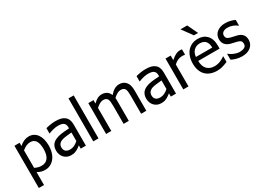

<svg xmlns="http://www.w3.org/2000/svg" viewBox="-14 -1778 4032 2940"><g transform="rotate(-30 2002.0 -308.0)"><path d="M523.9 -287.1C523.9 -453.6 449.2 -560.5 325.2 -560.5C267.1 -560.5 211.4 -536.6 158.2 -488.3V-545.4H66.4V201.2H158.2V-27.3C203.1 -0.5 241.2 10.7 293.9 10.7C338.4 10.7 377.9 -1.5 412.6 -26.4C482.4 -75.2 523.9 -168 523.9 -287.1ZM429.2 -276.9C429.2 -143.6 374.5 -71.8 278.8 -71.8C256.8 -71.8 237.3 -73.7 220.2 -78.1C203.1 -82.5 182.1 -90.3 158.2 -102.1V-411.1C207.5 -452.6 255.4 -473.1 302.7 -473.1C390.1 -473.1 429.2 -405.3 429.2 -276.9Z M923.8 0H1015.1V-373C1015.1 -441.4 995.6 -488.3 956.1 -518.1C916.5 -547.9 868.7 -558.6 792 -558.6C764.2 -558.6 734.4 -556.2 703.6 -550.8C672.9 -545.4 646.5 -540 625.5 -533.7V-440.4H630.9C687 -463.9 748 -477.5 791.5 -477.5C835.9 -477.5 867.7 -471.2 886.7 -459C911.6 -443.8 923.8 -416.5 923.8 -376.5V-358.9C866.7 -355.5 819.3 -351.1 780.8 -345.7C742.2 -339.8 708.5 -330.6 680.7 -317.9C612.3 -287.1 581.1 -234.9 581.1 -158.2C581.1 -109.9 599.6 -63 629.4 -33.2C660.6 -2 701.7 15.1 746.6 15.1C773.4 15.1 794.9 12.7 810.5 8.3C841.3 -1 869.1 -15.6 894 -35.2C905.3 -43.9 915 -51.8 923.8 -58.1ZM923.8 -134.3C877.4 -93.3 833.5 -69.3 779.3 -69.3C711.4 -69.3 675.8 -101.6 675.8 -164.1C675.8 -212.4 704.1 -245.6 760.3 -263.2C793.5 -272.9 847.2 -278.8 914.1 -284.7L923.8 -285.6Z M1237.8 -759.8H1146V0H1237.8Z M2083.5 0V-358.9C2083.5 -431.2 2068.4 -479.5 2037.6 -514.2C2010.3 -544.9 1972.2 -560.5 1923.3 -560.5C1863.3 -560.5 1813.5 -530.8 1756.3 -466.3C1731.4 -530.8 1680.7 -560.5 1613.8 -560.5C1559.6 -560.5 1515.1 -535.6 1464.4 -484.9V-545.4H1372.6V0H1464.4V-407.2C1507.3 -447.8 1552.7 -473.1 1590.3 -473.1C1630.9 -473.1 1653.3 -460.9 1667 -435.1C1678.2 -413.1 1682.1 -372.1 1682.1 -315.4V0H1773.9V-358.9C1773.9 -372.1 1773.9 -380.9 1773.4 -386.2L1772 -405.8C1819.8 -450.7 1862.3 -473.1 1899.9 -473.1C1940.4 -473.1 1962.9 -460.9 1976.6 -435.1C1987.8 -413.1 1991.7 -372.1 1991.7 -315.4V0Z M2517.1 0H2608.4V-373C2608.4 -441.4 2588.9 -488.3 2549.3 -518.1C2509.8 -547.9 2461.9 -558.6 2385.3 -558.6C2357.4 -558.6 2327.6 -556.2 2296.9 -550.8C2266.1 -545.4 2239.7 -540 2218.8 -533.7V-440.4H2224.1C2280.3 -463.9 2341.3 -477.5 2384.8 -477.5C2429.2 -477.5 2460.9 -471.2 2480 -459C2504.9 -443.8 2517.1 -416.5 2517.1 -376.5V-358.9C2460 -355.5 2412.6 -351.1 2374 -345.7C2335.4 -339.8 2301.8 -330.6 2273.9 -317.9C2205.6 -287.1 2174.3 -234.9 2174.3 -158.2C2174.3 -109.9 2192.9 -63 2222.7 -33.2C2253.9 -2 2294.9 15.1 2339.8 15.1C2366.7 15.1 2388.2 12.7 2403.8 8.3C2434.6 -1 2462.4 -15.6 2487.3 -35.2C2498.5 -43.9 2508.3 -51.8 2517.1 -58.1ZM2517.1 -134.3C2470.7 -93.3 2426.8 -69.3 2372.6 -69.3C2304.7 -69.3 2269 -101.6 2269 -164.1C2269 -212.4 2297.4 -245.6 2353.5 -263.2C2386.7 -272.9 2440.4 -278.8 2507.3 -284.7L2517.1 -285.6Z M3026.4 -542.5C3016.1 -544.4 3006.8 -545.4 2989.3 -545.4C2941.9 -545.4 2895 -522.5 2829.1 -464.4V-545.4H2737.3V0H2829.1V-387.2C2872.1 -429.7 2921.9 -451.2 2972.2 -451.2C2996.1 -451.2 3008.3 -450.7 3021.5 -446.8H3026.4Z M3278.3 -818.4H3159.7L3293 -635.7H3365.7ZM3334.5 12.7C3355.5 12.7 3374 11.2 3389.6 8.8C3421.4 2.9 3451.7 -5.9 3481 -17.6L3521 -33.2V-133.3H3515.6C3497.6 -118.7 3474.1 -105 3445.3 -91.8C3412.1 -76.7 3372.6 -67.4 3333.5 -67.4C3219.7 -67.4 3153.3 -137.7 3153.3 -263.2H3531.2V-313C3531.2 -398.4 3511.2 -457.5 3470.7 -500C3431.6 -541 3380.9 -560.5 3312.5 -560.5C3262.7 -560.5 3218.8 -548.8 3180.7 -524.9C3104.5 -477.5 3060.1 -386.7 3060.1 -269.5C3060.1 -89.8 3160.6 12.7 3334.5 12.7ZM3153.3 -333.5C3157.2 -379.9 3170.9 -413.1 3198.2 -441.9C3227.1 -470.7 3259.8 -484.9 3307.1 -484.9C3354 -484.9 3388.7 -470.7 3410.6 -442.9C3430.2 -418 3440.4 -381.8 3441.9 -333.5Z M3771.5 13.2C3843.8 13.2 3889.6 -2.9 3930.2 -36.6C3965.3 -65.9 3984.9 -109.9 3984.9 -157.2C3984.9 -236.8 3944.8 -283.2 3863.3 -303.2L3850.1 -306.2C3831.1 -311 3817.9 -314 3810.5 -315.4C3794.4 -318.8 3778.8 -322.3 3764.6 -325.7C3708 -339.8 3686.5 -359.9 3686.5 -404.3C3686.5 -453.6 3731.4 -481 3794.4 -481C3852.5 -481 3912.6 -458.5 3960 -420.9H3964.8V-519C3943.8 -530.8 3918 -540.5 3887.2 -547.9C3856.4 -555.2 3826.2 -558.6 3796.4 -558.6C3674.8 -558.6 3592.8 -490.2 3592.8 -392.1C3592.8 -316.4 3632.3 -267.6 3711.9 -244.6C3731.4 -239.3 3749 -235.4 3764.2 -231.9C3782.2 -228.5 3797.9 -225.1 3810.1 -221.7C3871.6 -206.1 3891.1 -188.5 3891.1 -144.5C3891.1 -111.8 3882.8 -98.1 3858.9 -82.5C3851.1 -77.6 3838.9 -73.2 3822.3 -69.8C3805.7 -66.4 3790 -64.5 3774.9 -64.5C3742.2 -64.5 3705.6 -73.7 3665 -91.8C3633.3 -106.4 3620.6 -115.7 3595.2 -135.7H3590.3V-32.7C3638.7 -7.3 3705.1 13.2 3771.5 13.2Z"/></g></svg>

Font: SG Kara Light
Style: Regular
Weight: 400
Designer: Damoon Khanjanzadeh
Version: Version 1.000